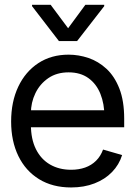

<svg xmlns="http://www.w3.org/2000/svg" viewBox="-20 -785 573 816"><path d="M282.2 11.7Q203.6 11.7 146.2 -23.4Q88.9 -58.6 58.1 -121.8Q27.3 -185.1 27.3 -268.6Q27.3 -352.5 57.6 -416.5Q87.9 -480.5 142.8 -516.6Q197.8 -552.7 271.5 -552.7Q314 -552.7 356 -538.6Q397.9 -524.4 432.4 -492.7Q466.8 -460.9 487.3 -408.7Q507.8 -356.4 507.8 -280.3V-244.1H86.9V-316.4H462.4L423.8 -289.1Q423.8 -343.8 406.7 -386.2Q389.6 -428.7 355.7 -453.1Q321.8 -477.5 271.5 -477.5Q221.2 -477.5 185.3 -452.9Q149.4 -428.2 130.4 -388.7Q111.3 -349.1 111.3 -303.7V-255.9Q111.3 -193.8 132.8 -150.9Q154.3 -107.9 192.9 -85.7Q231.4 -63.5 282.2 -63.5Q314.9 -63.5 341.8 -73Q368.7 -82.5 388.2 -101.8Q407.7 -121.1 418 -149.4L499 -126Q486.3 -85 456.3 -54Q426.3 -22.9 381.8 -5.6Q337.4 11.7 282.2 11.7ZM195.3 -764.6 269.5 -665 342.8 -764.6H422.9V-758.8L307.6 -610.4H230.5L116.2 -758.8V-764.6Z"/></svg>

Font: Inter Tight
Style: Regular
Weight: 400
Designer: Rasmus Andersson
Foundry: rsms
Version: Version 3.002